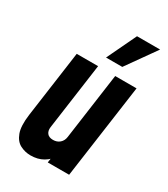

<svg xmlns="http://www.w3.org/2000/svg" viewBox="-194 -870 853 973"><g transform="rotate(30 232.0 -383.5)"><path d="M147 13Q115 13 86.5 -1.5Q58 -16 43.8 -53.8Q29.5 -91.5 39 -162L93 -550H218L164 -162Q161 -139.5 171.8 -125.8Q182.5 -112 206.5 -112Q230 -112 245.5 -125.8Q261 -139.5 264 -162L318 -550H443L366 0H241L253 -84L271 -55Q251 -23 220 -5Q189 13 147 13ZM231 -608 313 -780H448L326 -608Z"/></g></svg>

Font: Mohave Light
Style: Bold Italic
Weight: 700
Italic angle: -8°
Version: Version 2.003